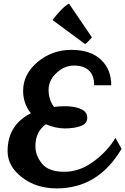

<svg xmlns="http://www.w3.org/2000/svg" viewBox="-20 -1037 693 1063"><path d="M362 -1017 489 -830Q463 -800 451 -793L271 -926Q288 -950 315 -978.5Q342 -1007 362 -1017ZM234 -349Q176 -308 176 -227Q176 -176 212.5 -131Q249 -86 336 -86Q423 -86 501 -145Q579 -204 619 -274L653 -213Q524 6 294 6Q180 6 101 -55.5Q22 -117 22 -200Q22 -345 151 -410Q108 -463 108 -534Q108 -627 188.5 -694Q269 -761 375 -761Q481 -761 538.5 -707Q596 -653 596 -565H501Q502 -619 472.5 -646.5Q443 -674 390.5 -674Q338 -674 296 -636Q249 -595 249 -540Q249 -485 279 -445Q379 -457 431 -432Q463 -417 463 -384.5Q463 -352 426.5 -339Q390 -326 339 -326Q288 -326 234 -349Z"/></svg>

Font: Lily Script One
Style: Regular
Weight: 400
Designer: Julia Petretta
Foundry: Julia Petretta
Version: Version 1.002;PS 001.001;hotconv 1.0.70;makeotf.lib2.5.58329